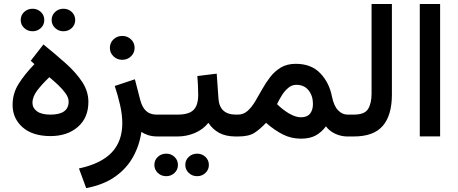

<svg xmlns="http://www.w3.org/2000/svg" viewBox="-20 -698 2342 982"><path d="M156.2 -370.1 137.2 -387.2 202.1 -470.7Q263.7 -420.9 316.2 -374Q368.7 -327.1 400.4 -279.1Q432.1 -231 432.1 -176.8Q432.1 -95.7 378.2 -48.8Q324.2 -2 238.3 -2Q146.5 -2 95.5 -47.1Q44.4 -92.3 44.4 -161.1Q44.4 -219.7 74.7 -268.3Q105 -316.9 156.2 -370.1ZM331.1 -178.7Q331.1 -198.2 315.7 -220Q300.3 -241.7 277.6 -263.2Q254.9 -284.7 232.4 -303.2Q196.3 -269 171.1 -236.3Q146 -203.6 146 -171.9Q146 -146 168.9 -128.9Q191.9 -111.8 237.8 -111.8Q331.1 -111.8 331.1 -178.7ZM244.1 -595.7Q244.1 -620.1 261.7 -636.7Q279.3 -653.3 304.7 -653.3Q329.6 -653.3 347.2 -636.7Q364.7 -620.1 364.7 -595.7Q364.7 -571.3 347.2 -554.7Q329.6 -538.1 304.7 -538.1Q279.3 -538.1 261.7 -554.9Q244.1 -571.8 244.1 -595.7ZM85.9 -595.7Q85.9 -620.1 103.5 -636.7Q121.1 -653.3 146.5 -653.3Q171.4 -653.3 189 -636.7Q206.5 -620.1 206.5 -595.7Q206.5 -571.3 189 -554.7Q171.4 -538.1 146.5 -538.1Q121.1 -538.1 103.5 -554.9Q85.9 -571.8 85.9 -595.7Z M542 -453.1Q542 -479 560.3 -496.6Q578.6 -514.2 605.5 -514.2Q631.8 -514.2 650.1 -496.6Q668.5 -479 668.5 -453.1Q668.5 -427.7 650.1 -409.9Q631.8 -392.1 605.5 -392.1Q578.6 -392.1 560.3 -409.9Q542 -427.7 542 -453.1ZM786.6 0Q758.3 0 737.1 -7.1Q715.8 -14.2 703.1 -23.4Q693.4 45.4 660.6 104.5Q627.9 163.6 569.1 205.3Q510.3 247.1 420.9 264.2L383.8 163.6Q497.1 139.2 551.3 82Q605.5 24.9 605.5 -67.9Q605.5 -110.8 594.2 -160.6Q583 -210.4 566.9 -258.3L669.9 -292.5L697.3 -186.5Q707 -149.4 727.1 -130.6Q747.1 -111.8 781.2 -111.8H799.8V0Z M780.3 -111.8H887.7Q945.8 -111.8 969.7 -135.5Q993.7 -159.2 993.7 -212.9Q993.7 -238.8 992.4 -262.5Q991.2 -286.1 989.3 -309.1L1088.4 -321.3L1097.2 -195.8Q1102.1 -111.8 1187 -111.8H1197.3V0H1186Q1134.3 0 1100.6 -18.6Q1066.9 -37.1 1045.9 -69.8Q1018.1 -35.2 976.1 -17.6Q934.1 0 887.7 0H780.3ZM927.7 145.5Q927.7 121.1 945.3 104.5Q962.9 87.9 988.3 87.9Q1013.2 87.9 1030.8 104.5Q1048.3 121.1 1048.3 145.5Q1048.3 169.9 1030.8 186.5Q1013.2 203.1 988.3 203.1Q962.9 203.1 945.3 186.3Q927.7 169.4 927.7 145.5ZM769.5 145.5Q769.5 121.1 787.1 104.5Q804.7 87.9 830.1 87.9Q855 87.9 872.6 104.5Q890.1 121.1 890.1 145.5Q890.1 169.9 872.6 186.5Q855 203.1 830.1 203.1Q804.7 203.1 787.1 186.3Q769.5 169.4 769.5 145.5Z M1198.7 0H1177.2V-111.8H1196.3Q1225.1 -111.8 1246.1 -130.6Q1267.1 -149.4 1284.9 -179Q1302.7 -208.5 1321 -241.7Q1339.4 -274.9 1362.3 -304.4Q1385.3 -334 1416.7 -352.8Q1448.2 -371.6 1492.7 -371.6Q1571.8 -371.6 1617.9 -323.5Q1664.1 -275.4 1677.7 -204.6Q1687.5 -156.2 1709 -134Q1730.5 -111.8 1757.3 -111.8H1770V0H1756.8Q1725.6 0 1695.6 -13.4Q1665.5 -26.9 1647 -51.8Q1624.5 -21.5 1594.5 -5.1Q1564.5 11.2 1519 11.2Q1469.2 11.2 1426.8 -10.3Q1384.3 -31.7 1340.8 -69.8Q1311 -38.1 1282 -19Q1252.9 0 1198.7 0ZM1495.6 -264.2Q1473.1 -264.2 1454.8 -249Q1436.5 -233.9 1422.1 -211.2Q1407.7 -188.5 1397 -165.5Q1412.6 -149.9 1427.7 -138.4Q1442.9 -127 1456.5 -118.7Q1491.7 -98.1 1519 -98.1Q1550.8 -98.1 1565.7 -116.7Q1580.6 -135.3 1580.6 -166Q1580.6 -208 1558.1 -236.1Q1535.6 -264.2 1495.6 -264.2Z M1750.5 -111.8H1789.6Q1845.2 -111.8 1862.8 -140.9Q1880.4 -169.9 1880.4 -219.2V-677.7H1984.4V-214.4Q1984.4 -108.4 1937.7 -54.2Q1891.1 0 1789.1 0H1750.5Z M2231 -677.7V-0.5H2127V-677.7Z"/></svg>

Font: Vazirmatn RD UI Medium
Style: Regular
Weight: 500
Designer: Saber Rastikerdar
Foundry: Saber Rastikerdar
Version: Version 33.003